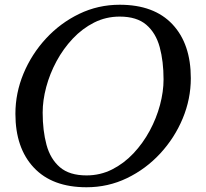

<svg xmlns="http://www.w3.org/2000/svg" viewBox="-20 -780 870 810"><path d="M160 -305Q160 -229 176.2 -169Q192.5 -109 232.8 -74.5Q273 -40 345 -40Q403 -40 453 -65.2Q503 -90.5 543 -133Q583 -175.5 611.5 -228.2Q640 -281 655 -337.2Q670 -393.5 670 -445Q670 -521 653.8 -581Q637.5 -641 597.2 -675.5Q557 -710 485 -710Q427 -710 377 -684.8Q327 -659.5 287 -617Q247 -574.5 218.5 -521.8Q190 -469 175 -412.8Q160 -356.5 160 -305ZM345 10Q200.5 10 122.8 -72.8Q45 -155.5 45 -300Q45 -387.5 79.2 -469.8Q113.5 -552 174 -617.5Q234.5 -683 314.2 -721.5Q394 -760 485 -760Q630 -760 707.5 -677.5Q785 -595 785 -450Q785 -362.5 750.8 -280.2Q716.5 -198 656 -132.5Q595.5 -67 515.8 -28.5Q436 10 345 10Z"/></svg>

Font: Besley*
Style: Italic
Weight: 400
Italic angle: -13°
Designer: Owen Earl
Foundry: indestructible type*
Version: Version 2.000; ttfautohint (v1.8.3)